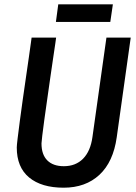

<svg xmlns="http://www.w3.org/2000/svg" viewBox="-20 -861 632 893"><path d="M276 12Q173 12 115.5 -35.5Q58 -83 58 -175Q58 -185 62 -217.5Q66 -250 72 -296.5Q78 -343 85.5 -395.5Q93 -448 100.5 -499.5Q108 -551 114 -593Q120 -635 123.5 -660.5Q127 -686 127 -686H241Q241 -686 237.5 -660.5Q234 -635 227.5 -593Q221 -551 214 -500.5Q207 -450 199.5 -398.5Q192 -347 186 -303Q180 -259 176.5 -229.5Q173 -200 173 -194Q173 -142 200 -115Q227 -88 277 -88Q332 -88 366.5 -123Q401 -158 410 -224L475 -686H588L523 -223Q507 -108 442.5 -48Q378 12 276 12ZM240 -759 251 -841H505L493 -759Z"/></svg>

Font: Archivo Narrow SemiBold
Style: Italic
Weight: 600
Italic angle: -8°
Designer: Hector Gatti
Foundry: Omnibus-Type
Version: Version 3.002